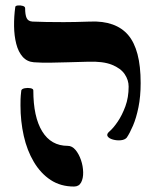

<svg xmlns="http://www.w3.org/2000/svg" viewBox="-20 -671 577 703"><path d="M444 -167Q437 -159 422.5 -157.5Q408 -156 393.5 -160Q379 -164 374 -172Q369 -180 381 -190Q395 -202 411 -225.5Q427 -249 439 -281.5Q451 -314 451 -354Q451 -378 436.5 -399.5Q422 -421 389.5 -434Q357 -447 302 -445Q264 -444 229.5 -443Q195 -442 164 -441.5Q133 -441 104 -443Q79 -445 63 -463Q47 -481 39.5 -510.5Q32 -540 31.5 -575Q31 -610 36 -646Q37 -650 45.5 -651Q54 -652 63 -649.5Q72 -647 72 -641Q72 -617 77.5 -605Q83 -593 99 -592Q123 -591 149.5 -590.5Q176 -590 213.5 -590Q251 -590 310 -592Q357 -594 392 -581.5Q427 -569 449.5 -542.5Q472 -516 483.5 -472.5Q495 -429 495 -367Q495 -318 487 -278.5Q479 -239 467 -211Q455 -183 444 -167ZM251 12Q202 12 165.5 -12Q129 -36 104 -78Q79 -120 67 -173.5Q55 -227 55 -285Q55 -311 56 -321Q57 -331 58 -340Q60 -346 71 -348Q82 -350 92 -348Q102 -346 102 -340Q102 -243 134.5 -190Q167 -137 228 -137Q244 -137 256.5 -122Q269 -107 276.5 -85Q284 -63 284.5 -40.5Q285 -18 277 -3Q269 12 251 12Z"/></svg>

Font: Noto Rashi Hebrew SemiBold
Style: Regular
Weight: 600
Version: Version 1.006